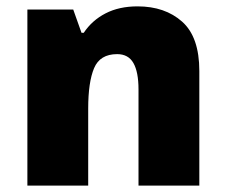

<svg xmlns="http://www.w3.org/2000/svg" viewBox="-20 -583 710 603"><path d="M412 -563Q498 -563 552 -515Q606 -467 606 -360V0H415V-302Q415 -357 399 -385Q383 -413 348 -413Q294 -413 275.5 -369Q257 -325 257 -242V0H66V-553H210L236 -480H243Q269 -519 311.5 -541Q354 -563 412 -563Z"/></svg>

Font: Noto Sans Cherokee Black
Style: Regular
Weight: 900
Designer: Monotype Design Team
Foundry: Monotype Imaging Inc.
Version: Version 2.001; ttfautohint (v1.8.4.7-5d5b)